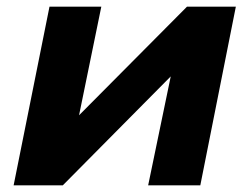

<svg xmlns="http://www.w3.org/2000/svg" viewBox="-20 -558 751 578"><path d="M21 0 129 -538H285L218 -211L543 -538H690L583 0H426L494 -328L169 0Z"/></svg>

Font: Montserrat
Style: Bold Italic
Weight: 700
Italic angle: -11.3°
Designer: Julieta Ulanovsky
Foundry: Julieta Ulanovsky
Version: Version 9.000; ttfautohint (v1.8.4.7-5d5b)